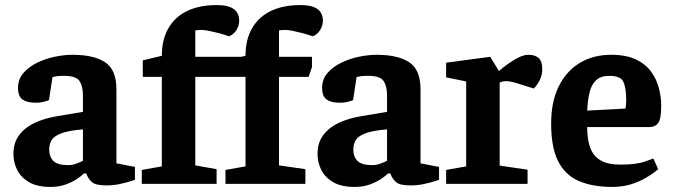

<svg xmlns="http://www.w3.org/2000/svg" viewBox="-20 -725 2661 757"><path d="M179 12Q127 12 95 -6.5Q63 -25 48 -54.5Q33 -84 33 -118Q33 -163 56 -193Q79 -223 116.5 -240.5Q154 -258 200 -266L307 -284V-350Q307 -385 293.5 -405.5Q280 -426 233 -426Q207 -426 197 -423.5Q187 -421 187 -421L173 -330Q173 -330 157 -325Q141 -320 120 -320Q87 -320 69 -332.5Q51 -345 51 -379Q51 -413 72.5 -437.5Q94 -462 127 -478Q160 -494 197 -501.5Q234 -509 266 -509Q350 -509 394.5 -479.5Q439 -450 439 -373V-81L512 -67V-16Q512 -16 495 -10.5Q478 -5 452.5 0.5Q427 6 400 6Q358 6 343 -6.5Q328 -19 320 -41H311Q304 -34 286.5 -21.5Q269 -9 241.5 1.5Q214 12 179 12ZM248 -74Q266 -74 281.5 -80Q297 -86 307 -91V-215Q248 -210 219.5 -198.5Q191 -187 182.5 -171Q174 -155 174 -135Q174 -107 190.5 -90.5Q207 -74 248 -74Z M539 0V-55L618 -69V-422H543V-487L618 -505Q618 -568 643.5 -613Q669 -658 717.5 -681.5Q766 -705 834 -705Q880 -705 901.5 -689.5Q923 -674 923 -643Q923 -623 911.5 -605.5Q900 -588 883 -582Q863 -589 842 -594.5Q821 -600 803.5 -603.5Q786 -607 775 -607Q762 -607 750 -605V-501H931L948 -505Q948 -568 973.5 -613Q999 -658 1047.5 -681.5Q1096 -705 1164 -705Q1210 -705 1231.5 -689.5Q1253 -674 1253 -643Q1253 -623 1241.5 -605.5Q1230 -588 1213 -582Q1193 -589 1172 -594.5Q1151 -600 1133.5 -603.5Q1116 -607 1105 -607Q1092 -607 1080 -605V-501H1210V-461L1197 -422H1080V-73L1184 -58V0H869V-55L948 -69V-422H750V-73L834 -58V0Z M1378 12Q1326 12 1294 -6.5Q1262 -25 1247 -54.5Q1232 -84 1232 -118Q1232 -163 1255 -193Q1278 -223 1315.5 -240.5Q1353 -258 1399 -266L1506 -284V-350Q1506 -385 1492.5 -405.5Q1479 -426 1432 -426Q1406 -426 1396 -423.5Q1386 -421 1386 -421L1372 -330Q1372 -330 1356 -325Q1340 -320 1319 -320Q1286 -320 1268 -332.5Q1250 -345 1250 -379Q1250 -413 1271.5 -437.5Q1293 -462 1326 -478Q1359 -494 1396 -501.5Q1433 -509 1465 -509Q1549 -509 1593.5 -479.5Q1638 -450 1638 -373V-81L1711 -67V-16Q1711 -16 1694 -10.5Q1677 -5 1651.5 0.5Q1626 6 1599 6Q1557 6 1542 -6.5Q1527 -19 1519 -41H1510Q1503 -34 1485.5 -21.5Q1468 -9 1440.5 1.5Q1413 12 1378 12ZM1447 -74Q1465 -74 1480.5 -80Q1496 -86 1506 -91V-215Q1447 -210 1418.5 -198.5Q1390 -187 1381.5 -171Q1373 -155 1373 -135Q1373 -107 1389.5 -90.5Q1406 -74 1447 -74Z M1739 -55 1818 -69V-404L1739 -420V-478L1913 -501L1947 -445Q1947 -445 1958.5 -454.5Q1970 -464 1988.5 -477Q2007 -490 2027 -499.5Q2047 -509 2063 -509Q2089 -509 2103.5 -496.5Q2118 -484 2118 -452Q2118 -431 2110 -413.5Q2102 -396 2093.5 -386Q2085 -376 2085 -376L2011 -399Q2003 -401 1994.5 -403Q1986 -405 1975 -405Q1967 -405 1960.5 -403Q1954 -401 1950 -400V-72L2060 -56V0H1739Z M2394 12Q2317 12 2263 -11Q2209 -34 2181 -88.5Q2153 -143 2153 -238Q2153 -324 2183 -384.5Q2213 -445 2266 -477Q2319 -509 2390 -509Q2449 -509 2487.5 -490.5Q2526 -472 2547.5 -442Q2569 -412 2578 -377Q2587 -342 2587 -308Q2587 -256 2575 -240Q2563 -224 2540 -224H2295Q2295 -176 2307 -143Q2319 -110 2347.5 -93Q2376 -76 2427 -76Q2489 -76 2522.5 -88Q2556 -100 2556 -100L2575 -58Q2575 -58 2562 -47.5Q2549 -37 2525 -23Q2501 -9 2468 1.5Q2435 12 2394 12ZM2295 -289 2446 -297Q2449 -315 2449 -329Q2449 -378 2438 -402Q2427 -426 2383 -426Q2348 -426 2329.5 -408Q2311 -390 2304 -359Q2297 -328 2295 -289Z"/></svg>

Font: Faustina VF Beta
Style: Regular
Weight: 400
Designer: Alfonso Garcia
Foundry: Omnibus-Type
Version: Version 1.006